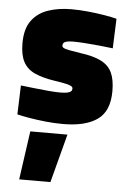

<svg xmlns="http://www.w3.org/2000/svg" viewBox="-56 -556 592 880"><g transform="rotate(5 240.5 -116.0)"><path d="M66 282.8 97.6 59.3H268.5L209.7 282.8ZM243.7 12.6Q203.5 12.6 162.9 8.3Q122.4 4 88.2 -1.8Q54 -7.6 31.8 -13.1L36.4 -146.7Q63.4 -143.7 97.4 -139.7Q131.5 -135.7 164.4 -132.9Q197.3 -130.1 218 -130.1Q239 -130.1 250.9 -132.7Q262.9 -135.3 268 -140.2Q273 -145.1 273 -152.5Q273 -159.1 266.8 -163.3Q260.6 -167.5 242.2 -172Q223.8 -176.5 186.6 -181.8Q131.5 -190.3 95.9 -206.7Q60.3 -223 43.4 -255Q26.6 -286.9 26.6 -340.3Q26.6 -406.6 54.5 -444.5Q82.4 -482.4 130 -498.6Q177.6 -514.9 236.7 -514.9Q274.8 -514.9 314.2 -510.9Q353.7 -506.9 388.6 -501.1Q423.6 -495.3 446.2 -489.3L440.9 -352.9Q414.9 -356.3 379.9 -359.8Q344.9 -363.3 312.4 -365.5Q279.9 -367.8 258.9 -367.8Q239.9 -367.8 229 -365.2Q218.2 -362.6 214.1 -358Q209.9 -353.4 209.9 -345.5Q209.9 -339.4 216.2 -335.2Q222.5 -331 241 -327.4Q259.4 -323.9 295.5 -318.2Q355.1 -310.4 390.5 -292.6Q425.8 -274.8 441.1 -242.6Q456.4 -210.4 456.4 -157.2Q456.4 -64.8 401.5 -26.1Q346.6 12.6 243.7 12.6Z"/></g></svg>

Font: Titillium Web SemiBold
Style: Regular
Weight: 600
Designer: Mohamed Gaber, Accademia di Belle Arti di Urbino
Foundry: Kief Type Foundry, Accademia di Belle Arti di Urbino
Version: Version 3.000; ttfautohint (v1.8.4)